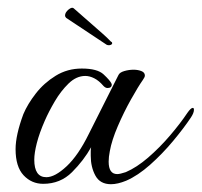

<svg xmlns="http://www.w3.org/2000/svg" viewBox="-20 -467 518 493"><path d="M265 6Q237 6 225 -16Q213 -38 213 -67Q213 -72 213 -78Q213 -84 214 -89Q195 -55 165 -25Q135 5 91 5Q61 5 40.5 -17Q20 -39 20 -84Q20 -120 40 -174Q51 -200 72 -227Q93 -254 123 -272.5Q153 -291 190 -291Q230 -291 246 -276Q262 -261 266 -253Q266 -252 266.5 -251.5Q267 -251 267 -250Q267 -241 256 -241Q251 -241 246 -246Q234 -260 222 -266Q210 -272 199 -272Q176 -272 156 -252.5Q136 -233 120.5 -206.5Q105 -180 95 -157Q81 -125 74.5 -99.5Q68 -74 68 -57Q68 -12 99 -12Q121 -12 151 -40Q181 -68 208 -123Q232 -171 251 -208.5Q270 -246 284 -274Q287 -281 299 -284.5Q311 -288 323 -288Q334 -288 343 -284.5Q352 -281 352 -273Q352 -269 347 -262Q335 -245 316.5 -212Q298 -179 282.5 -143Q267 -107 262 -79Q259 -64 259 -52Q259 -20 281 -20Q288 -20 303 -25Q331 -37 360.5 -62.5Q390 -88 416.5 -119Q443 -150 461 -177Q470 -190 475 -190Q478 -190 478 -185Q478 -177 470 -165Q452 -138 424.5 -105Q397 -72 365.5 -44Q334 -16 304 -3Q282 6 265 6ZM254 -352 150 -421Q147 -424 147 -427Q147 -435 156 -442.5Q165 -450 170 -445L243 -381Q249 -376 254.5 -370.5Q260 -365 265 -360Q268 -359 268 -356Q268 -353 263.5 -351.5Q259 -350 254 -352Z"/></svg>

Font: Gwendolyn
Style: Bold
Weight: 700
Designer: Robert E. Leuschke
Foundry: Robert E. Leuschke
Version: Version 1.010; ttfautohint (v1.8.3)